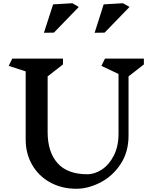

<svg xmlns="http://www.w3.org/2000/svg" viewBox="-20 -1149 938 1189"><path d="M776 -676V-310Q776 -205 725 -130Q674 -55 599 -17.5Q524 20 453 20Q362 20 290.5 -19.5Q219 -59 179 -128.5Q139 -198 139 -285V-707L34 -741L56 -786H370V-750L275 -676V-331Q275 -208 336 -139Q397 -70 521 -70Q567 -70 611.5 -99.5Q656 -129 685 -186Q714 -243 714 -321V-691L608 -741L630 -786H871V-750ZM314 -947 252 -946 309 -1122 428 -1129 468 -1106ZM628 -947 566 -946 622 -1122 742 -1129 782 -1106Z"/></svg>

Font: InknutAntiqua
Style: Medium
Weight: 500
Designer: Claus Eggers Srensen
Foundry: Claus Eggers Srensen
Version: Version 1.000; ttfautohint (v1.2) -l 7 -r 28 -G 50 -x 13 -D 